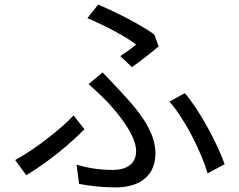

<svg xmlns="http://www.w3.org/2000/svg" viewBox="-20 -791 1040 835"><path d="M554 -499C591 -525 646 -569 670 -589L651 -641C592 -684 483 -739 407 -771L360 -712C436 -680 528 -632 572 -597C557 -584 529 -564 503 -547ZM324 9C368 17 423 24 485 24C557 24 656 -4 656 -125C656 -215 591 -303 498 -400C475 -425 450 -452 426 -476L365 -425C393 -401 423 -372 445 -350C499 -292 572 -201 572 -134C572 -70 518 -52 473 -52C411 -52 363 -60 313 -75ZM957 -77C926 -164 852 -306 784 -386L717 -349C785 -272 855 -131 883 -37ZM347 -229 300 -289C243 -228 128 -139 46 -95L94 -29C190 -86 289 -169 347 -229Z"/></svg>

Font: Noto Sans CJK JP Regular
Style: Regular
Weight: 400
Designer: Ryoko NISHIZUKA (kana & ideographs); Paul D. Hunt (Latin, Greek & Cyrillic); Wenlong ZHANG (bopomofo); Sandoll Communica
Foundry: Adobe Systems Incorporated
Version: Version 1.001;PS 1.001;hotconv 1.0.78;makeotf.lib2.5.61930